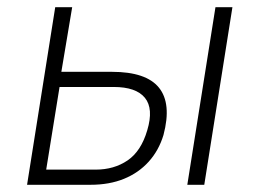

<svg xmlns="http://www.w3.org/2000/svg" viewBox="-20 -512 718 532"><path d="M55 0 133 -492H180L150 -313H290Q385 -313 420.5 -269Q456 -225 433 -138Q420 -95 392 -64Q364 -33 323.5 -16.5Q283 0 231 0ZM108 -42H245Q296 -42 333.5 -67.5Q371 -93 388 -151Q406 -211 381.5 -241Q357 -271 295 -271H145ZM499 0 577 -492H624L546 0Z"/></svg>

Font: Nunito Sans 7pt Condensed ExtraLight
Style: Italic
Weight: 250
Width: 3
Italic angle: -9°
Designer: Vernon Adams
Foundry: Vernon Adams
Version: Version 3.101;gftools[0.9.27]